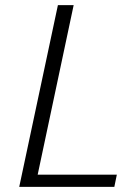

<svg xmlns="http://www.w3.org/2000/svg" viewBox="-20 -731 533 751"><path d="M127.4 -47.9H437L427.2 0H55.2L206.5 -710.9H268.1Z"/></svg>

Font: Ufes Sans Light
Style: Italic
Weight: 200
Designer: Ricardo Esteves & Thais Bronze
Foundry: ProDesignUfes - Ricardo Esteves, Thais Bronze
Version: Version 2.0